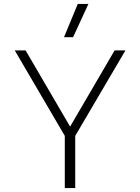

<svg xmlns="http://www.w3.org/2000/svg" viewBox="-20 -955 712 975"><path d="M375 -935H429L351 -766H305ZM309 -265 55 -699H110L336 -312L562 -699H617L362 -265V0H309Z"/></svg>

Font: Prompt ExtraLight
Style: Regular
Weight: 275
Designer: Katatrad Team
Foundry: CadsonDemak
Version: Version 1.000